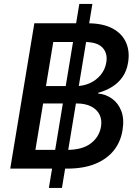

<svg xmlns="http://www.w3.org/2000/svg" viewBox="-20 -844 691 961"><path d="M224.6 96.7 377 -824.2H442.4L290 96.7ZM31.2 0 151.9 -727.5H418Q494.6 -727.5 542.7 -701.9Q590.8 -676.3 610.6 -631.8Q630.4 -587.4 621.1 -530.8Q614.3 -488.3 593 -458.3Q571.8 -428.2 540.3 -408.9Q508.8 -389.6 471.2 -379.4V-376Q509.3 -372.6 540.5 -350.3Q571.8 -328.1 587.2 -288.3Q602.5 -248.5 593.3 -192.9Q584.5 -135.7 550.8 -92.5Q517.1 -49.3 458.5 -24.7Q399.9 0 314.9 0ZM157.2 -93.8H314.5Q392.6 -93.8 434.8 -126.5Q477.1 -159.2 485.4 -209.5Q491.2 -244.1 478.3 -270.3Q465.3 -296.4 436 -311.3Q406.7 -326.2 362.8 -326.2H195.8ZM210 -413.1H359.4Q397 -413.1 429.4 -427.7Q461.9 -442.4 484.1 -469.2Q506.3 -496.1 512.2 -532.2Q519.5 -577.1 493.2 -605.5Q466.8 -633.8 402.8 -633.8H246.6Z"/></svg>

Font: Inter 20pt Medium
Style: Italic
Weight: 500
Italic angle: -9.3988°
Version: Version 4.001;git-66647c0bb